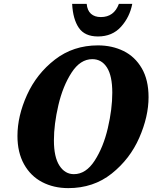

<svg xmlns="http://www.w3.org/2000/svg" viewBox="-20 -959 797 990"><path d="M70 -258Q70 -361 119.5 -470Q169 -579 263.5 -652Q358 -725 485 -725Q558 -725 617 -696Q676 -667 711 -607Q746 -547 746 -458Q746 -358 698 -248.5Q650 -139 556 -64Q462 11 332 11Q257 11 197.5 -20Q138 -51 104 -112Q70 -173 70 -258ZM559 -481Q559 -568 531.5 -611Q504 -654 456 -654Q394 -654 349 -584.5Q304 -515 281 -416.5Q258 -318 258 -235Q258 -149 286.5 -105Q315 -61 361 -61Q423 -61 468 -130.5Q513 -200 536 -298.5Q559 -397 559 -481ZM352 -939H427Q430 -905 449 -888Q468 -871 500 -871Q568 -871 593 -939H662Q649 -871 604 -821Q559 -771 485 -771Q417 -771 386.5 -815.5Q356 -860 352 -939Z"/></svg>

Font: Noto Serif NarrowBlack
Style: Italic
Weight: 900
Width: 4
Italic angle: -12°
Designer: Monotype Design Team
Foundry: Monotype Imaging Inc.
Version: Version 1.001